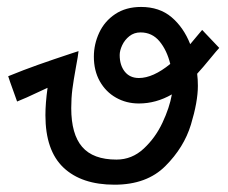

<svg xmlns="http://www.w3.org/2000/svg" viewBox="-20 -522 640 539"><path d="M107.5 -198.5Q107.5 -232 113.5 -275.5L93 -266Q50 -245.5 28 -237L18 -265Q7 -295 3 -308Q47 -326 87.2 -340.2Q127.5 -354.5 183.5 -373L200.5 -378.5Q199.5 -367 193 -332.5Q186.5 -297 183.2 -271.8Q180 -246.5 180 -218.5Q180 -145 210.8 -109.5Q241.5 -74 307 -74Q350.5 -74 383.5 -104.8Q416.5 -135.5 436.2 -177.8Q456 -220 462.5 -257Q418 -231.5 370 -231.5Q334.5 -231.5 305.8 -247.8Q277 -264 260.2 -293.8Q243.5 -323.5 243.5 -363Q243.5 -398 258.5 -430.2Q273.5 -462.5 303.5 -482.5Q333.5 -502.5 376 -502.5Q427.5 -502.5 461.5 -473.8Q495.5 -445 514 -398L537 -425.5L547.5 -438L595.5 -387.5Q588 -379.5 572.5 -360.5Q548 -330.5 533.5 -315Q535.5 -299 535.5 -281Q535.5 -236.5 516 -172.2Q496.5 -108 444.2 -55.8Q392 -3.5 301.5 -3.5Q209 -3.5 158.2 -51.5Q107.5 -99.5 107.5 -198.5ZM370 -303Q409.5 -303 458 -342.5Q448.5 -381 427.8 -406Q407 -431 374.5 -431Q356.5 -431 343.2 -420.5Q330 -410 323 -395Q316 -380 316 -367.5Q316 -339 330.2 -321Q344.5 -303 370 -303Z"/></svg>

Font: JuliaMono Medium
Style: Regular
Weight: 500
Monospace: yes
Designer: cormullion
Foundry: corm
Version: Version 0.054; ttfautohint (v1.8.4)